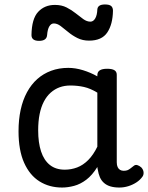

<svg xmlns="http://www.w3.org/2000/svg" viewBox="-20 -823 664 860"><path d="M258 17Q201 17 157 -10.5Q113 -38 88 -94Q63 -150 63 -235Q63 -287 72.5 -331Q82 -375 101 -410Q120 -445 147 -469Q174 -493 209 -506Q244 -519 286 -519Q318 -519 352 -508.5Q386 -498 416 -481V-486Q416 -501 427 -508Q438 -515 460 -515Q482 -515 492.5 -508.5Q503 -502 503 -488V-96Q503 -83 507 -74.5Q511 -66 518 -62Q525 -58 534 -58Q544 -58 550.5 -60.5Q557 -63 563.5 -68Q570 -73 579 -80Q586 -86 595 -83.5Q604 -81 613 -73Q622 -63 623 -52Q624 -41 619 -33Q608 -17 591 -6Q574 5 554.5 11Q535 17 515 17Q492 17 475 12Q458 7 446 -3.5Q434 -14 427.5 -29Q421 -44 418 -63Q418 -64 417 -67.5Q416 -71 416 -75Q393 -38 366.5 -18Q340 2 312 9.5Q284 17 258 17ZM151 -239Q151 -184 164 -144.5Q177 -105 203.5 -84Q230 -63 270 -63Q299 -63 325.5 -73Q352 -83 375 -106Q398 -129 416 -166V-408Q385 -427 356 -433.5Q327 -440 295 -440Q269 -440 247 -432Q225 -424 207 -408Q189 -392 176.5 -368Q164 -344 157.5 -312Q151 -280 151 -239ZM155 -640Q121 -640 121 -666Q122 -739 151 -770Q180 -801 226 -801Q256 -801 278.5 -789.5Q301 -778 319 -763.5Q337 -749 353 -737.5Q369 -726 385 -726Q398 -726 406.5 -740.5Q415 -755 416 -781Q418 -803 450 -803Q470 -803 478 -796Q486 -789 486 -775Q485 -714 460.5 -677.5Q436 -641 379 -641Q350 -641 327 -652.5Q304 -664 285.5 -679.5Q267 -695 251.5 -706.5Q236 -718 221 -718Q209 -718 201 -705Q193 -692 191 -666Q190 -653 181 -646.5Q172 -640 155 -640Z"/></svg>

Font: Playwrite BR
Style: Regular
Weight: 400
Designer: Veronika Burian, José Scaglione
Foundry: TypeTogether
Version: Version 1.002